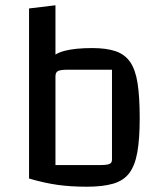

<svg xmlns="http://www.w3.org/2000/svg" viewBox="-20 -697 609 727"><path d="M329 -515Q383 -515 418 -503Q453 -491 473 -462Q493 -433 501 -381.5Q509 -330 509 -250Q509 -171 500 -120.5Q491 -70 469.5 -41.5Q448 -13 408.5 -1.5Q369 10 309 10Q251 10 214.5 0Q178 -10 159 -37.5Q140 -65 132.5 -116.5Q125 -168 125 -250Q125 -334 133 -386Q141 -438 162.5 -466Q184 -494 224.5 -504.5Q265 -515 329 -515ZM404 -433H236Q209 -433 199.5 -428Q190 -423 190 -408V-72H358Q384 -72 394 -76Q404 -80 404 -92ZM90 -665 190 -677V-100V-52L309 10Q248 10 198 3Q148 -4 90 -21Z"/></svg>

Font: Changa ExtraLight
Style: Regular
Weight: 400
Version: Version 3.002; ttfautohint (v1.8.2)